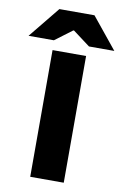

<svg xmlns="http://www.w3.org/2000/svg" viewBox="-154 -915 629 970"><g transform="rotate(10 160.0 -430.0)"><path d="M72 0V-650H244V0ZM-60 -700 70 -860H250L380 -700H250L162 -766H158L70 -700Z"/></g></svg>

Font: Source Sans 3 ExtraLight Black
Style: Regular
Weight: 900
Version: Version 3.052;hotconv 1.1.0;makeotfexe 2.6.0